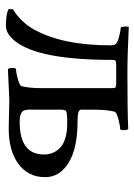

<svg xmlns="http://www.w3.org/2000/svg" viewBox="80 -540 469 670"><g transform="rotate(90 315.0 -204.5)"><path d="M237.3 -414.1Q369.1 -414.1 429.7 -417Q433.6 -413.1 433.6 -400.9Q433.6 -388.7 429.7 -388.7Q417 -388.7 394 -382.3Q371.1 -376 369.1 -369.1Q362.3 -340.8 362.3 -300.8V-252Q362.3 -240.2 400.4 -240.2Q497.1 -240.2 547.4 -209Q597.7 -177.7 597.7 -127Q597.7 -66.4 549.3 -32.2Q501 2 419.9 0L327.1 -2Q323.2 -2 220.7 2.9Q216.8 -1 216.8 -13.2Q216.8 -25.4 220.7 -25.4Q232.4 -25.4 255.4 -31.7Q278.3 -38.1 280.3 -44.9Q287.1 -73.2 287.1 -113.3V-361.3Q287.1 -370.1 284.2 -372.6Q281.2 -375 269.5 -375H206.1Q194.3 -375 191.4 -372.6Q188.5 -370.1 188.5 -361.3Q188.5 -105.5 124 -23.4Q97.7 9.8 70.3 9.8Q29.3 9.8 11.7 1V-14.6Q53.7 -40 80.1 -84Q137.7 -184.6 137.7 -355.5Q137.7 -366.2 134.8 -371.1Q130.9 -378.9 108.4 -384.8Q85.9 -390.6 76.2 -390.6Q73.2 -390.6 72.3 -402.3Q71.3 -414.1 73.2 -418.9Q170.9 -414.1 237.3 -414.1ZM408.2 -204.1Q374 -204.1 367.2 -200.2Q362.3 -197.3 362.3 -182.6V-91.8Q359.4 -52.7 371.1 -45.9Q379.9 -38.1 404.3 -38.1Q518.6 -38.1 518.6 -123Q518.6 -159.2 492.2 -181.6Q465.8 -204.1 408.2 -204.1Z"/></g></svg>

Font: Crimson Text
Style: Roman
Weight: 400
Version: Version 0.13